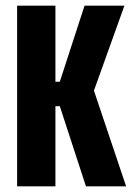

<svg xmlns="http://www.w3.org/2000/svg" viewBox="-20 -659 467 679"><path d="M284 0 191.5 -283.5H169V-370H191.5L279 -639H420L307 -324L306.5 -355.5L426 0ZM40.5 0V-639H176V0Z"/></svg>

Font: Anek Latin Condensed
Style: Bold
Weight: 700
Width: 3
Designer: Yesha Goshar
Foundry: Ek Type
Version: Version 1.003